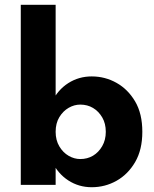

<svg xmlns="http://www.w3.org/2000/svg" viewBox="-20 -787 644 804"><path d="M213 -767H67V-13H213ZM576 -235Q576 -311 546 -362Q516 -413 468 -440Q420 -467 364 -467Q310 -467 266 -439Q222 -411 197 -359.5Q172 -308 172 -235Q172 -164 197 -112Q222 -60 266 -31.5Q310 -3 364 -3Q420 -3 468 -30Q516 -57 546 -108.5Q576 -160 576 -235ZM423 -235Q423 -201 408 -175Q393 -149 369.5 -135Q346 -121 316 -121Q291 -121 267.5 -134.5Q244 -148 228.5 -174Q213 -200 213 -235Q213 -271 228.5 -296.5Q244 -322 267.5 -335.5Q291 -349 316 -349Q346 -349 369.5 -335Q393 -321 408 -295.5Q423 -270 423 -235Z"/></svg>

Font: SpinnyJost
Style: Bold
Weight: 700
Version: Version 3.710